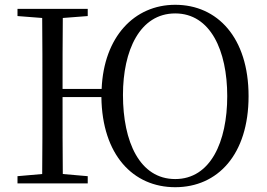

<svg xmlns="http://www.w3.org/2000/svg" viewBox="-20 -765 1114 801"><path d="M711 -18C563 -18 493 -173 493 -369C493 -554 563 -709 711 -709C858 -709 928 -554 928 -364C928 -173 858 -18 711 -18ZM711 16C888 16 1017 -120 1017 -364C1017 -608 887 -745 711 -745C540 -745 413 -611 404 -394H241C241 -495 241 -593 242 -690L346 -698V-728H53V-698L156 -690C157 -591 157 -491 157 -391V-337C157 -236 157 -137 156 -39L53 -30V0H346V-30L242 -39C241 -135 241 -236 241 -360H403C406 -119 535 16 711 16Z"/></svg>

Font: Source Han Serif KR
Style: Regular
Weight: 400
Designer: Ryoko NISHIZUKA 西塚涼子 (kana & ideographs); Frank Grießhammer (Latin, Greek & Cyrillic); Wenlong ZHANG 张文龙 (bopomofo); San
Foundry: Adobe
Version: Version 2.001;hotconv 1.1.0;makeotfexe 2.6.0